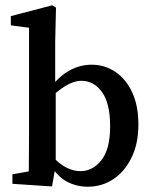

<svg xmlns="http://www.w3.org/2000/svg" viewBox="-20 -696 580 727"><path d="M27 0V-36L89 -47Q89 -81 89.5 -121.5Q90 -162 90 -193V-591L21 -600V-635L178 -676L192 -667L189 -538V-374L191 -362V-70L177 10ZM312 11Q269 11 232 -9Q195 -29 163 -83H146L155 -131Q188 -88 220 -68Q252 -48 285 -48Q331 -48 364 -89.5Q397 -131 397 -218Q397 -304 366.5 -347Q336 -390 288 -390Q259 -390 226 -369.5Q193 -349 153 -308L144 -359H167Q203 -407 243 -429Q283 -451 327 -451Q376 -451 416 -424.5Q456 -398 480 -347.5Q504 -297 504 -224Q504 -152 478 -99Q452 -46 409 -17.5Q366 11 312 11Z"/></svg>

Font: Lisu Bosa SemiBold
Style: Regular
Weight: 600
Designer: David Morse, Annie Olsen, Victor Gaultney, Frank Grießhammer (Latin)
Foundry: SIL International
Version: Version 2.000